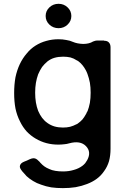

<svg xmlns="http://www.w3.org/2000/svg" viewBox="-20 -762 657 1000"><path d="M285.2 -615.2Q256.8 -615.2 237.3 -633.8Q217.8 -652.3 217.8 -678.7Q217.8 -705.1 237.3 -723.6Q256.8 -742.2 285.2 -742.2Q312.5 -742.2 332 -723.6Q351.6 -705.1 351.6 -678.7Q351.6 -652.3 332 -633.8Q312.5 -615.2 285.2 -615.2ZM485.4 -550.8Q478.5 -550.8 473.6 -548.8Q468.8 -547.9 464.8 -545.9Q444.3 -533.2 413.1 -533.2Q381.8 -534.2 359.4 -543.9Q344.7 -550.8 325.2 -553.7Q306.6 -557.6 284.2 -557.6Q251 -557.6 220.7 -548.8Q191.4 -541 165 -524.4Q138.7 -507.8 119.1 -483.4Q98.6 -460 83 -427.7Q68.4 -396.5 60.5 -359.4Q53.7 -321.3 53.7 -277.3Q53.7 -233.4 60.5 -197.3Q68.4 -160.2 84 -129.9Q98.6 -99.6 119.1 -77.1Q140.6 -54.7 166 -40Q192.4 -24.4 221.7 -16.6Q251 -8.8 283.2 -8.8Q299.8 -8.8 314.5 -10.7Q328.1 -11.7 340.8 -15.6Q398.4 -31.2 427.7 -1Q457 29.3 434.6 71.3Q429.7 80.1 423.8 87.9Q417 95.7 409.2 101.6Q389.6 116.2 364.3 123Q338.9 130.9 308.6 130.9Q286.1 130.9 268.6 127.9Q250 125 236.3 118.2Q221.7 112.3 210.9 104.5Q200.2 96.7 192.4 87.9Q190.4 85.9 189.5 85Q187.5 83 186.5 81.1Q172.9 66.4 163.1 63.5Q152.3 59.6 134.8 67.4Q127.9 70.3 120.1 74.2Q112.3 77.1 105.5 80.1Q88.9 86.9 85 97.7Q80.1 108.4 89.8 122.1Q95.7 130.9 103.5 138.7Q110.4 147.5 118.2 155.3Q132.8 168.9 152.3 180.7Q170.9 192.4 195.3 200.2Q218.8 209 247.1 213.9Q275.4 217.8 307.6 217.8Q342.8 217.8 374 212.9Q406.2 207 433.6 196.3Q461.9 185.5 484.4 168.9Q506.8 152.3 522.5 128.9Q539.1 106.4 547.9 77.1Q555.7 47.9 555.7 12.7Q555.7 -163.1 555.7 -515.6Q555.7 -532.2 546.9 -541Q539.1 -549.8 521.5 -549.8Q522.5 -549.8 522.5 -550.8Q513.7 -550.8 503.9 -550.8Q494.1 -550.8 485.4 -550.8ZM426.8 -166Q418.9 -151.4 409.2 -139.6Q398.4 -127.9 385.7 -119.1Q383.8 -118.2 381.8 -116.2Q379.9 -115.2 377 -114.3Q362.3 -106.4 344.7 -101.6Q328.1 -97.7 307.6 -97.7Q284.2 -97.7 263.7 -103.5Q244.1 -109.4 227.5 -121.1Q211.9 -131.8 199.2 -148.4Q187.5 -164.1 178.7 -184.6Q170.9 -205.1 167 -228.5Q163.1 -252 163.1 -279.3Q163.1 -306.6 167 -330.1Q170.9 -353.5 178.7 -375Q187.5 -395.5 199.2 -413.1Q211.9 -429.7 227.5 -442.4Q244.1 -455.1 263.7 -460.9Q284.2 -466.8 308.6 -466.8Q329.1 -466.8 346.7 -462.9Q364.3 -458 378.9 -448.2Q380.9 -447.3 382.8 -446.3Q384.8 -444.3 387.7 -443.4Q399.4 -434.6 409.2 -422.9Q418.9 -411.1 426.8 -396.5Q428.7 -391.6 431.6 -386.7Q433.6 -381.8 435.5 -377Q443.4 -355.5 448.2 -331.1Q452.1 -307.6 452.1 -279.3Q452.1 -251 448.2 -226.6Q443.4 -202.1 435.5 -181.6Q435.5 -181.6 434.6 -181.6Q432.6 -176.8 430.7 -173.8Q429.7 -169.9 426.8 -166Z"/></svg>

Font: DeepSea
Style: Medium
Weight: 500
Designer: Stem
Version: Version 3.019;git-0a5106e0b